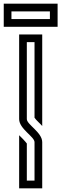

<svg xmlns="http://www.w3.org/2000/svg" viewBox="-62 -1020 332 1040"><path d="M125 -250V-41.7H83.3V-242.7C80.2 -247.9 71.9 -256.2 60.4 -268.8L41.7 -287.5V0H166.7V-250C166.7 -303.2 83.3 -345.2 83.3 -375V-791.7H125V-382.3C132.1 -370.4 160.4 -345.9 166.7 -337.5V-833.3H41.7V-375C41.7 -321.8 125 -279.8 125 -250ZM208.3 -958.3V-916.7H0V-958.3ZM250 -1000H-41.7V-875H250Z"/></svg>

Font: Sportrop
Style: Regular
Weight: 500
Version: Version 0.9